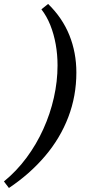

<svg xmlns="http://www.w3.org/2000/svg" viewBox="-105 -732 483 976"><path d="M-59.6 223.6 -85 190.4Q-20.5 137.7 29.8 69.8Q80.1 2 115.2 -75.7Q150.4 -153.3 168.9 -235.8Q187.5 -318.4 187.5 -399.4Q187.5 -455.1 178.2 -506.8Q168.9 -558.6 150.9 -604Q132.8 -649.4 105.5 -684.6L139.6 -711.9Q211.9 -641.6 247.6 -553.2Q283.2 -464.8 283.2 -363.3Q283.2 -244.1 242.2 -136.7Q201.2 -29.3 124 61.5Q46.9 152.3 -59.6 223.6Z"/></svg>

Font: Crimson Pro Medium
Style: Italic
Weight: 500
Italic angle: -12°
Designer: Jacques Le Bailly
Foundry: Baron von Fonthausen
Version: Version 1.003